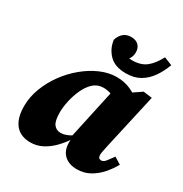

<svg xmlns="http://www.w3.org/2000/svg" viewBox="-175 -876 979 1026"><g transform="rotate(30 315.0 -363.0)"><path d="M153 16Q116 16 88 0Q60 -16 44.5 -50Q29 -84 29 -136Q29 -192 50 -247.5Q71 -303 106.5 -351.5Q142 -400 187.5 -437.5Q233 -475 283 -496.5Q333 -518 381 -518Q406 -518 427.5 -513.5Q449 -509 468 -500.5Q487 -492 504 -480L438 -400Q414 -419 392.5 -426Q371 -433 350 -433Q340 -433 329 -431Q318 -429 307 -423.5Q296 -418 285 -408Q261 -385 244.5 -349Q228 -313 219.5 -273.5Q211 -234 211 -202Q211 -150 226.5 -129.5Q242 -109 269 -109Q284 -109 298.5 -114Q313 -119 326.5 -126.5Q340 -134 353 -143L355 -101H333Q314 -73 287 -46Q260 -19 226.5 -1.5Q193 16 153 16ZM441 16Q393 16 364 -10Q335 -36 334 -85Q334 -88 334 -90.5Q334 -93 334.5 -96Q335 -99 335 -101H325L400 -447H434L544 -522L598 -515L520 -167Q517 -150 514 -137Q511 -124 511 -113Q511 -102 516 -96Q521 -90 531 -90Q544 -90 555.5 -104Q567 -118 587 -146L629 -120Q610 -86 583 -55Q556 -24 520.5 -4Q485 16 441 16ZM412 -559Q343 -559 308 -595.5Q273 -632 267 -683Q276 -711 294.5 -726.5Q313 -742 341 -742Q371 -742 387 -725.5Q403 -709 403 -683Q403 -653 385 -633Q367 -613 335 -603L313 -657Q335 -648 356.5 -642Q378 -636 405 -636Q460 -636 492.5 -662Q525 -688 551 -738L601 -718Q584 -672 558.5 -636Q533 -600 497.5 -579.5Q462 -559 412 -559Z"/></g></svg>

Font: Source Serif 4 Black
Style: Italic
Weight: 900
Italic angle: -12°
Designer: Frank Grießhammer
Foundry: Adobe Systems Incorporated
Version: Version 4.004;hotconv 1.0.116;makeotfexe 2.5.65601